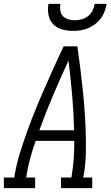

<svg xmlns="http://www.w3.org/2000/svg" viewBox="-50 -975 573 995"><path d="M-30 0V-55H24L27 -74Q37 -130 54.5 -186Q72 -242 92 -297.5Q112 -353 134.5 -408Q157 -463 181 -517.5Q205 -572 229.5 -626.5Q254 -681 280 -735H351Q359 -681 365.5 -626.5Q372 -572 378 -517.5Q384 -463 388 -408Q392 -353 394 -297.5Q396 -242 395 -186Q394 -130 385 -74L381 -55H428V0H266V-55H320L323 -74Q330 -116 332.5 -159Q335 -202 335 -245H135Q120 -203 108 -160Q96 -117 89 -74L86 -55H132V0ZM154 -300H334Q332 -391 324 -481Q316 -571 305 -661Q264 -572 225.5 -482Q187 -392 154 -300ZM329 -815Q300 -815 272 -822.5Q244 -830 225.5 -849.5Q207 -869 201.5 -897.5Q196 -926 201 -955H263Q260 -938 262.5 -920.5Q265 -903 276 -891.5Q287 -880 304 -875Q321 -870 338 -870Q356 -870 374 -875Q392 -880 406.5 -891.5Q421 -903 429.5 -920Q438 -937 441 -955H503Q499 -935 492 -916Q485 -897 472.5 -880Q460 -863 443 -850Q426 -837 407 -829Q388 -821 368 -818Q348 -815 329 -815Z"/></svg>

Font: Iosevka Curly Slab LtObl
Style: Regular
Weight: 300
Italic angle: -9°
Monospace: yes
Designer: Belleve Invis
Foundry: Belleve Invis
Version: Version 11.0.0; ttfautohint (v1.8.3)